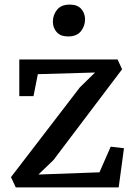

<svg xmlns="http://www.w3.org/2000/svg" viewBox="-20 -813 584 833"><path d="M392.4 -498.4 144.2 -491.2 125.3 -395.8H63.7V-555.1H490.1L509.7 -512.4L211.8 -118.4L146.6 -55.8L411.5 -65.4L460.3 -176.7L517.9 -169.9L494.9 0H48.4L27.6 -44.5L326.3 -433.7ZM274.9 -654.9Q242.3 -654.9 225.9 -673.8Q209.4 -692.7 209.4 -719Q209.4 -747.8 227.3 -770.4Q245.3 -793 282.5 -793H283.5Q316.2 -793 332.6 -774.1Q349 -755.2 349 -728.9Q349 -700.2 331 -677.5Q313.1 -654.9 275.9 -654.9Z"/></svg>

Font: Merriweather 7pt Light
Style: Regular
Weight: 300
Designer: Eben Sorkin
Foundry: Eben Sorkin
Version: Version 2.200;gftools[0.9.31]